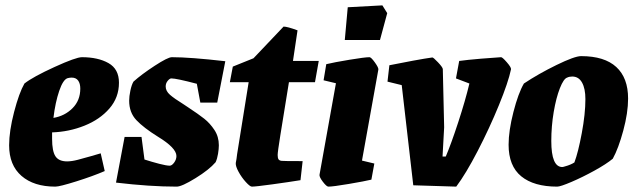

<svg xmlns="http://www.w3.org/2000/svg" viewBox="-20 -686 2373 715"><path d="M174 -193V-169Q174 -123 186.5 -104Q199 -85 230 -85Q247 -85 270 -91Q293 -97 319 -104.5Q345 -112 355 -115L370 -49Q326 -30 264 -10.5Q202 9 186 9Q106 9 60 -31Q14 -71 14 -145Q14 -198 32.5 -269Q51 -340 71 -375Q103 -400 183 -436.5Q263 -473 285 -473Q345 -473 384 -451Q423 -429 423 -378Q423 -323 387.5 -282Q352 -241 294.5 -218Q237 -195 174 -193ZM179 -247Q221 -254 250 -283Q279 -312 279 -356Q279 -375 271 -386Q263 -397 247 -397Q240 -397 232 -395Q215 -390 200.5 -347.5Q186 -305 179 -247Z M795 -145Q795 -132 792 -113.5Q789 -95 783 -82Q759 -54 708 -22.5Q657 9 638 9Q538 9 412 -6L444 -176H507L518 -92Q546 -83 573 -76Q600 -69 612 -69Q620 -69 628.5 -80.5Q637 -92 637 -105Q637 -135 568 -177Q515 -210 488 -238.5Q461 -267 461 -311Q461 -327 465.5 -348.5Q470 -370 477 -382Q507 -409 556 -441Q605 -473 620 -473Q688 -473 819 -458L789 -304H726L713 -374Q637 -394 618 -394Q612 -394 604.5 -385Q597 -376 597 -364Q597 -347 613 -333Q629 -319 663 -298L681 -286Q719 -261 740.5 -244Q762 -227 778.5 -202Q795 -177 795 -145Z M858 -79Q861 -93 863 -112L906 -380H836L847 -438L924 -469L1036 -587Q1050 -587 1088 -573L1071 -459H1167L1153 -380H1056Q1034 -245 1024 -182.5Q1014 -120 1014 -109Q1014 -98 1017 -93Q1020 -88 1029 -87Q1035 -86 1107 -86L1099 -15Q1056 -8 994 0.5Q932 9 918 9Q911 9 895.5 -8Q880 -25 868.5 -46Q857 -67 858 -79Z M1170 -36 1231 -376 1185 -387 1195 -447Q1224 -454 1281.5 -463.5Q1339 -473 1356 -473Q1362 -473 1376 -453.5Q1390 -434 1389 -427L1328 -88L1374 -77L1363 -17Q1338 -11 1279 -1Q1220 9 1203 9Q1196 9 1182 -9.5Q1168 -28 1170 -36ZM1275 -659 1404 -666 1422 -637 1395 -537H1264Z M1519 4 1476 -369 1423 -382 1430 -443Q1469 -451 1518 -460Q1567 -469 1590 -472Q1594 -472 1611 -454Q1628 -436 1629 -429L1634 -212L1628 -103H1640Q1660 -150 1686.5 -231Q1713 -312 1728 -375L1678 -394L1690 -459Q1718 -463 1771.5 -467.5Q1825 -472 1846 -473Q1851 -473 1867.5 -454Q1884 -435 1883 -428Q1873 -380 1838 -294.5Q1803 -209 1759 -124Q1715 -39 1679 9Z M1874 -147Q1874 -199 1892 -269Q1910 -339 1931 -375Q1985 -411 2052.5 -444Q2120 -477 2144 -477Q2231 -477 2275 -436.5Q2319 -396 2319 -319Q2319 -266 2301 -199.5Q2283 -133 2262 -95Q2238 -75 2193.5 -50.5Q2149 -26 2108 -8.5Q2067 9 2055 9Q1968 9 1921 -29.5Q1874 -68 1874 -147ZM2086 -67Q2094 -69 2103.5 -73Q2113 -77 2119 -81Q2133 -118 2146.5 -190Q2160 -262 2160 -317Q2160 -356 2147.5 -378.5Q2135 -401 2111 -401Q2100 -401 2092 -397Q2079 -393 2065 -357.5Q2051 -322 2042 -269Q2033 -216 2033 -161Q2033 -64 2074 -64Q2077 -64 2086 -67Z"/></svg>

Font: Grenze ExtraBold
Style: Italic
Weight: 800
Italic angle: -10°
Designer: Renata Polastri
Foundry: Omnibus-Type
Version: Version 1.002; ttfautohint (v1.8)